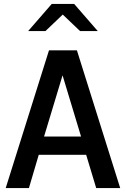

<svg xmlns="http://www.w3.org/2000/svg" viewBox="-20 -956 640 976"><path d="M9 0 229 -700H371L591 0H469L418 -169H177L127 0ZM204 -262H392L298 -573ZM123 -798 243 -936H357L477 -798H387L299 -882L211 -798Z"/></svg>

Font: Red Hat Mono Medium
Style: Regular
Weight: 500
Monospace: yes
Designer: Pentagram, MCKL
Foundry: Pentagram, MCKL
Version: Version 1.023; ttfautohint (v1.8.3)